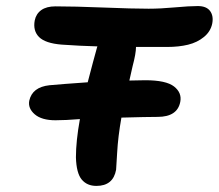

<svg xmlns="http://www.w3.org/2000/svg" viewBox="-20 -649 725 637"><path d="M164.1 -250Q118.2 -250 95.2 -269.8Q72.3 -289.6 77.1 -314.9Q86.9 -359.9 144 -366.2Q179.7 -369.6 271 -376Q290 -449.2 301.8 -491.2Q303.2 -494.1 303.2 -495.1Q246.1 -496.6 184.1 -501Q130.4 -505.4 109.6 -526.1Q88.9 -546.9 95.2 -581.1Q99.6 -603 116.9 -615.5Q134.3 -627.9 164.1 -627.9Q226.6 -627.9 323.5 -624Q420.4 -620.1 473.1 -620.1Q512.2 -620.1 560.1 -624.5Q607.9 -628.9 636.2 -628.9Q665 -628.9 677 -612.5Q689 -596.2 684.1 -570.8Q678.7 -544.4 656.7 -526.4Q634.8 -508.3 604 -500.7Q573.2 -493.2 534.2 -493.2H431.2Q431.2 -471.7 419.9 -429.2Q409.7 -384.3 409.2 -381.8Q417.5 -381.8 435.1 -382.3Q452.6 -382.8 461.9 -382.8Q530.8 -382.8 557.4 -362.1Q584 -341.3 578.1 -311Q568.4 -261.2 502.9 -261.2Q468.3 -261.2 382.8 -258.8Q371.6 -195.8 368.7 -142.8Q365.7 -89.8 365.2 -85.9Q355.5 -32.2 299.8 -32.2Q268.6 -32.2 251 -53.5Q233.4 -74.7 231.9 -127Q231.9 -180.7 245.1 -253.9Q196.8 -250 164.1 -250Z"/></svg>

Font: Shantell Sans Irregular
Style: Italic
Weight: 600
Italic angle: -11.31°
Designer: Stephen Nixon, Anya Danilova, Shantell Martin
Foundry: Arrow Type
Version: Version 1.006;[9816181b4]